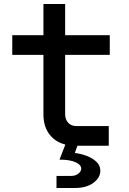

<svg xmlns="http://www.w3.org/2000/svg" viewBox="-20 -725 640 955"><path d="M261 210V150H334Q356 150 370 138.5Q384 127 384 114Q384 95 356 82Q328 69 276 69L305 -6Q254 -19 225 -58Q196 -97 196 -156V-452H41V-550H196V-705H304V-550H526V-452H304V-157Q304 -131 319 -114.5Q334 -98 360 -98H521V0H365L352 36Q380 39 409 49.5Q438 60 458.5 78.5Q479 97 479 124Q479 159 444.5 184.5Q410 210 353 210Z"/></svg>

Font: JetBrains Mono SemiBold
Style: Regular
Weight: 472
Monospace: yes
Designer: Philipp Nurullin, Konstantin Bulenkov
Foundry: JetBrains
Version: Version 2.305; ttfautohint (v1.8.4.7-5d5b)